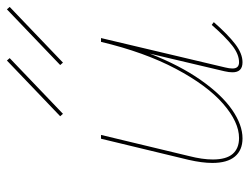

<svg xmlns="http://www.w3.org/2000/svg" viewBox="-103 -615 721 555"><g transform="rotate(-90 257.5 -337.5)"><path d="M206 -516 199 -524 360 -678 367 -670ZM347 -524 508 -678 515 -670 354 -516ZM463 -86 471 -80Q435 -39 407.5 -18Q380 3 355 3Q326 3 326 -26Q326 -36 329 -49L380 -265Q346 -178 303.5 -117.5Q261 -57 217.5 -27Q174 3 135 3Q101 3 82.5 -19Q64 -41 64 -84Q64 -114 73 -153L134 -406H145L84 -152Q74 -113 74 -83Q74 -44 90 -25.5Q106 -7 136 -7Q182 -7 235 -53Q288 -99 336 -189.5Q384 -280 414 -406H425L340 -47Q337 -35 337 -26Q337 -7 355 -7Q378 -7 403 -26.5Q428 -46 463 -86Z"/></g></svg>

Font: Ysabeau Infant Hairline
Style: Italic
Weight: 100
Italic angle: -12°
Designer: Christian Thalmann (Catharsis Fonts)
Version: Version 0.003